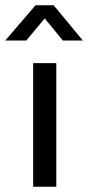

<svg xmlns="http://www.w3.org/2000/svg" viewBox="-46 -710 335 730"><path d="M80 0V-470H168V0ZM269 -556H193L124 -640L54 -556H-26L89 -690H158Z"/></svg>

Font: Mukta
Style: Regular
Weight: 400
Designer: Girish Dalvi and Yashodeep Gholap
Foundry: Ek Type
Version: Version 2.538;PS 1.001;hotconv 16.6.51;makeotf.lib2.5.65220;